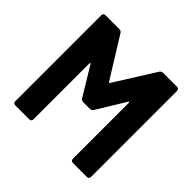

<svg xmlns="http://www.w3.org/2000/svg" viewBox="-172 -877 1054 1054"><g transform="rotate(45 355.5 -350.0)"><path d="M62 -17V-683Q62 -700 79 -700H186Q199 -700 206 -689L351 -455Q353 -452 355.5 -452Q358 -452 359 -455L506 -689Q513 -700 526 -700H633Q650 -700 650 -683V-17Q650 0 633 0H526Q509 0 509 -17V-450Q509 -454 506.5 -455Q504 -456 502 -452L401 -287Q394 -276 381 -276H330Q317 -276 310 -287L210 -452Q208 -456 205.5 -455Q203 -454 203 -450V-17Q203 0 186 0H79Q62 0 62 -17Z"/></g></svg>

Font: Barlow
Style: Bold
Weight: 700
Designer: Jeremy Tribby
Foundry: Jeremy Tribby
Version: Version 1.101 August 23, 2024